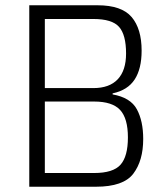

<svg xmlns="http://www.w3.org/2000/svg" viewBox="-20 -708 629 728"><path d="M350 -688Q441 -688 479 -643.5Q517 -599 517 -516Q517 -447 490.5 -406.5Q464 -366 407 -354V-350Q475 -338 499 -293.5Q523 -249 523 -181Q523 -99 485.5 -49.5Q448 0 344 0H91V-688ZM458 -505Q458 -576 431.5 -606Q405 -636 334 -636H150V-374H334Q395 -374 426.5 -407.5Q458 -441 458 -505ZM465 -187Q465 -259 435.5 -291Q406 -323 337 -323H150V-52H337Q409 -52 437 -83.5Q465 -115 465 -187Z"/></svg>

Font: Saira SemiCondensed Light
Style: Regular
Weight: 300
Width: 4
Designer: Hector Gatti with collaboration of the Omnibus-Type team
Foundry: Omnibus-Type
Version: Version 0.072; ttfautohint (v1.8)